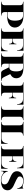

<svg xmlns="http://www.w3.org/2000/svg" viewBox="1882 -2436 558 4363"><g transform="rotate(90 2161.5 -254.0)"><path d="M19.5 -507.8H332Q454.1 -507.8 522.9 -459.5Q605.5 -401.4 605.5 -312.5Q605.5 -223.6 522.9 -175.3Q457 -136.7 332 -136.7H253.9V-78.1Q253.9 -9.8 332 -9.8V0H19.5V-9.8Q97.7 -9.8 97.7 -78.1V-438.5Q94.7 -498 19.5 -498ZM253.9 -498V-146.5H332Q449.2 -146.5 449.2 -312.5Q449.2 -498 332 -498Z M625 -507.8H1132.8V-361.3H1123Q1114.3 -498 1001 -498H859.4V-268.6H907.2Q975.6 -268.6 975.6 -346.7H985.4V-180.7H975.6Q975.6 -258.8 907.2 -258.8H859.4V-9.8H1010.7Q1124 -9.8 1132.8 -146.5H1142.6V0H625V-9.8Q700.2 -9.8 703.1 -69.3V-429.7Q703.1 -498 625 -498Z M1425.8 -498V-185.5H1503.9Q1601.6 -185.5 1601.6 -341.8Q1601.6 -498 1503.9 -498ZM1191.4 -507.8H1503.9Q1757.8 -507.8 1757.8 -341.8Q1757.8 -258.8 1675.3 -214.4Q1668.9 -210.9 1662.6 -207.5L1725.6 -76.2Q1740.7 -44.4 1755.9 -29.3Q1775.4 -9.8 1816.4 -9.8V0H1630.9Q1593.8 0 1561.5 -72.3L1511.7 -175.8Q1507.8 -175.8 1503.9 -175.8H1425.8V-78.1Q1425.8 -9.8 1503.9 -9.8V0H1191.4V-9.8Q1269.5 -9.8 1269.5 -78.1V-438.5Q1266.6 -498 1191.4 -498Z M1850.6 -507.8H2358.4V-361.3H2348.6Q2339.8 -498 2226.6 -498H2085V-263.7H2133.8Q2202.1 -263.7 2202.1 -341.8H2211.9V-175.8H2202.1Q2202.1 -253.9 2133.8 -253.9H2085V-78.1Q2085 -9.8 2163.1 -9.8V0H1850.6V-9.8Q1928.7 -9.8 1928.7 -78.1V-429.7Q1928.7 -498 1850.6 -498Z M2397.5 -507.8H2710V-498Q2631.8 -498 2631.8 -429.7V-78.1Q2631.8 -9.8 2710 -9.8V0H2397.5V-9.8Q2475.6 -9.8 2475.6 -78.1V-429.7Q2475.6 -498 2397.5 -498Z M3115.7 -9.8Q3228.5 -9.8 3237.3 -146.5H3247.1V0H2750V-9.8Q2821.3 -9.8 2827.1 -61.5V-429.7Q2827.1 -498 2749 -498V-507.8H3061.5V-498Q2984.4 -498 2984.4 -429.7V-9.8Z M3295.9 -507.8H3803.7V-361.3H3793.9Q3785.2 -498 3671.9 -498H3530.3V-268.6H3578.1Q3646.5 -268.6 3646.5 -346.7H3656.2V-180.7H3646.5Q3646.5 -258.8 3578.1 -258.8H3530.3V-9.8H3681.6Q3794.9 -9.8 3803.7 -146.5H3813.5V0H3295.9V-9.8Q3371.1 -9.8 3374 -69.3V-429.7Q3374 -498 3295.9 -498Z M4253.9 -502.9H4263.7L4272.5 -365.2H4262.7Q4258.8 -401.9 4230 -444.3Q4212.9 -469.2 4175.8 -486.1Q4138.7 -502.9 4087.9 -502.9Q4042 -502.9 4015.1 -479Q3988.3 -455.1 3988.3 -428.7Q3988.3 -395.5 4010.7 -378.9Q4031.2 -363.3 4065.4 -345.7L4211.9 -277.3Q4303.7 -228.5 4303.7 -150.4Q4303.7 4.9 4069.3 4.9Q4032.7 4.9 4000 -4.9Q3955.1 -18.6 3919.9 -46.9Q3907.7 -56.6 3895.5 -56.6Q3871.1 -56.6 3871.1 -2H3861.3L3865.2 -152.3H3875Q3875 -137.7 3885.7 -115.2Q3916.5 -51.3 3978 -23.4Q4019 -4.9 4069.3 -4.9Q4168.9 -4.9 4168.9 -79.1Q4168.9 -131.8 4110.4 -162.1L3972.7 -224.6Q3921.9 -247.6 3895 -282.2Q3870.1 -314.9 3870.1 -358.4Q3870.1 -430.7 3930.2 -471.7Q3989.3 -512.7 4087.9 -512.7Q4134.8 -512.7 4168.5 -500Q4199.7 -487.8 4225.3 -487.8Q4251 -487.8 4253.9 -502.9Z"/></g></svg>

Font: spinweradC
Style: Bold
Weight: 700
Width: 7
Version: Version 0.3